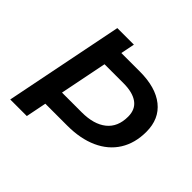

<svg xmlns="http://www.w3.org/2000/svg" viewBox="-169 -882 1065 1065"><g transform="rotate(45 363.0 -350.0)"><path d="M167 -121 188 -230H372Q466 -230 518.5 -272Q571 -314 571 -395Q571 -452 532 -480Q493 -508 422 -508H245L265 -618H439Q564 -618 633 -563Q702 -508 702 -407Q702 -318 661.5 -253.5Q621 -189 545.5 -155Q470 -121 368 -121ZM41 0 181 -700H311L171 0Z"/></g></svg>

Font: MOST Montserrat SemiBold
Style: Italic
Weight: 600
Italic angle: -11.3°
Designer: Julieta Ulanovsky
Foundry: Julieta Ulanovsky
Version: Version 8.000;March 11, 2024;FontCreator 15.0.0.2926 64-bit